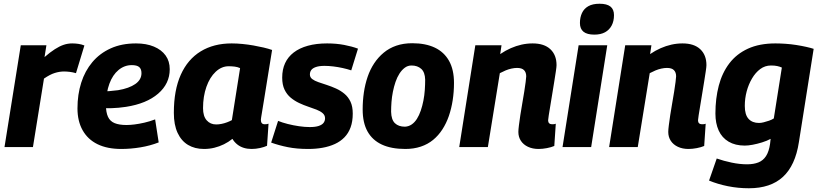

<svg xmlns="http://www.w3.org/2000/svg" viewBox="-20 -786 4377 1026"><path d="M228 -544 218 -481Q248 -507 273 -523Q298 -539 320 -546.5Q342 -554 366 -554Q383 -554 399.5 -551.5Q416 -549 431 -543L386 -395Q369 -400 352.5 -402Q336 -404 322 -404Q298 -404 272.5 -396Q247 -388 215 -366L156 0H4L91 -544Z M519 -299Q539 -297 563.5 -299Q588 -301 611 -304Q670 -314 703 -337Q736 -360 736 -395Q736 -417 724 -427.5Q712 -438 684 -438Q645 -438 613.5 -412Q582 -386 564.5 -338.5Q547 -291 546 -226Q546 -186 557 -162Q568 -138 592.5 -128Q617 -118 656 -118Q675 -118 699 -121Q723 -124 751.5 -130.5Q780 -137 809 -148L828 -25Q782 -7 730 1.5Q678 10 628 10Q553 10 501 -15.5Q449 -41 421.5 -90Q394 -139 394 -207Q394 -281 414 -344Q434 -407 473.5 -454Q513 -501 571.5 -527.5Q630 -554 707 -554Q762 -554 802.5 -537Q843 -520 865 -489.5Q887 -459 887 -416Q887 -339 825 -285.5Q763 -232 653 -215Q613 -209 577.5 -208Q542 -207 510 -209Z M1324 10Q1302 10 1282.5 4Q1263 -2 1247.5 -14.5Q1232 -27 1222 -44Q1201 -27 1176.5 -15Q1152 -3 1125.5 3.5Q1099 10 1070 10Q1021 10 985 -11.5Q949 -33 929 -76Q909 -119 909 -183Q909 -304 946 -386.5Q983 -469 1052.5 -511.5Q1122 -554 1218 -554Q1246 -554 1276 -551Q1306 -548 1334.5 -543Q1363 -538 1388.5 -532Q1414 -526 1434 -519Q1419 -426 1408.5 -361.5Q1398 -297 1391.5 -256Q1385 -215 1381 -192Q1377 -169 1375.5 -158.5Q1374 -148 1374 -146Q1374 -134 1379 -128Q1384 -122 1395 -122Q1399 -122 1404.5 -122.5Q1410 -123 1415 -125L1407 -7Q1392 0 1369.5 5Q1347 10 1324 10ZM1219 -144 1263 -422Q1250 -428 1234.5 -430Q1219 -432 1202 -432Q1164 -432 1132.5 -402.5Q1101 -373 1083 -322Q1065 -271 1065 -208Q1065 -165 1084.5 -143Q1104 -121 1135 -121Q1149 -121 1164 -124Q1179 -127 1193.5 -132.5Q1208 -138 1219 -144Z M1429 -24 1466 -140Q1488 -131 1517.5 -123.5Q1547 -116 1578 -111.5Q1609 -107 1635 -107Q1665 -107 1683 -113Q1701 -119 1709 -129.5Q1717 -140 1717 -154Q1717 -170 1704.5 -181Q1692 -192 1671.5 -200Q1651 -208 1627 -216Q1603 -224 1578.5 -235.5Q1554 -247 1533.5 -264Q1513 -281 1500.5 -307Q1488 -333 1488 -371Q1488 -415 1503.5 -448.5Q1519 -482 1549.5 -505.5Q1580 -529 1625 -541.5Q1670 -554 1728 -554Q1777 -554 1819 -546Q1861 -538 1893 -526L1857 -410Q1836 -417 1811 -422.5Q1786 -428 1761 -431Q1736 -434 1714 -434Q1686 -434 1668.5 -428Q1651 -422 1643.5 -412Q1636 -402 1636 -388Q1636 -373 1648.5 -363.5Q1661 -354 1681.5 -347Q1702 -340 1726.5 -332Q1751 -324 1775.5 -313Q1800 -302 1820.5 -285Q1841 -268 1853 -242.5Q1865 -217 1865 -179Q1865 -137 1853.5 -105.5Q1842 -74 1820.5 -52Q1799 -30 1769.5 -16.5Q1740 -3 1704 3.5Q1668 10 1627 10Q1566 10 1518.5 0.5Q1471 -9 1429 -24Z M2146 10Q2071 10 2020.5 -13.5Q1970 -37 1944 -83.5Q1918 -130 1918 -201Q1918 -248 1924.5 -292Q1931 -336 1944.5 -375.5Q1958 -415 1979.5 -447.5Q2001 -480 2030.5 -504.5Q2060 -529 2098 -542Q2136 -555 2183 -555Q2254 -555 2303.5 -531.5Q2353 -508 2379.5 -461Q2406 -414 2406 -343Q2406 -295 2399 -250Q2392 -205 2378.5 -166Q2365 -127 2344 -94.5Q2323 -62 2294.5 -38.5Q2266 -15 2228.5 -2.5Q2191 10 2146 10ZM2144 -109Q2164 -110 2180 -121Q2196 -132 2208 -151Q2220 -170 2228.5 -195Q2237 -220 2242.5 -248Q2248 -276 2250 -305Q2252 -334 2252 -360Q2251 -400 2231 -418Q2211 -436 2179 -436Q2159 -436 2143 -424Q2127 -412 2114.5 -392.5Q2102 -373 2093.5 -348Q2085 -323 2079.5 -295.5Q2074 -268 2072 -241Q2070 -214 2070 -189Q2071 -146 2090.5 -127.5Q2110 -109 2144 -109Z M2520 -544H2660L2653 -497Q2681 -516 2709.5 -528.5Q2738 -541 2767 -547.5Q2796 -554 2826 -554Q2888 -554 2921 -523Q2954 -492 2954 -438Q2954 -429 2950.5 -405.5Q2947 -382 2942 -351Q2937 -320 2931.5 -286.5Q2926 -253 2921 -222.5Q2916 -192 2912.5 -170.5Q2909 -149 2909 -143Q2909 -133 2914.5 -127.5Q2920 -122 2930 -122Q2935 -122 2940.5 -122.5Q2946 -123 2950 -125L2942 -6Q2926 1 2902.5 5.5Q2879 10 2858 10Q2826 10 2801.5 -1.5Q2777 -13 2763.5 -33.5Q2750 -54 2750 -81Q2750 -93 2753 -116.5Q2756 -140 2760.5 -170.5Q2765 -201 2771 -234Q2777 -267 2781.5 -296.5Q2786 -326 2789 -348Q2792 -370 2792 -378Q2792 -399 2780.5 -411Q2769 -423 2743 -423Q2729 -423 2713 -419.5Q2697 -416 2681.5 -409.5Q2666 -403 2651 -395L2587 0H2434Z M2986 0 3072 -544H3225L3139 0ZM3184 -766Q3223 -766 3242 -751Q3261 -736 3261 -705Q3261 -673 3248.5 -649.5Q3236 -626 3213 -613.5Q3190 -601 3156 -601Q3117 -601 3098 -616.5Q3079 -632 3079 -663Q3079 -693 3090 -716.5Q3101 -740 3124 -753Q3147 -766 3184 -766Z M3321 -544H3461L3454 -497Q3482 -516 3510.5 -528.5Q3539 -541 3568 -547.5Q3597 -554 3627 -554Q3689 -554 3722 -523Q3755 -492 3755 -438Q3755 -429 3751.5 -405.5Q3748 -382 3743 -351Q3738 -320 3732.5 -286.5Q3727 -253 3722 -222.5Q3717 -192 3713.5 -170.5Q3710 -149 3710 -143Q3710 -133 3715.5 -127.5Q3721 -122 3731 -122Q3736 -122 3741.5 -122.5Q3747 -123 3751 -125L3743 -6Q3727 1 3703.5 5.5Q3680 10 3659 10Q3627 10 3602.5 -1.5Q3578 -13 3564.5 -33.5Q3551 -54 3551 -81Q3551 -93 3554 -116.5Q3557 -140 3561.5 -170.5Q3566 -201 3572 -234Q3578 -267 3582.5 -296.5Q3587 -326 3590 -348Q3593 -370 3593 -378Q3593 -399 3581.5 -411Q3570 -423 3544 -423Q3530 -423 3514 -419.5Q3498 -416 3482.5 -409.5Q3467 -403 3452 -395L3388 0H3235Z M3769 179 3810 61Q3847 74 3890 83Q3933 92 3972 92Q4007 92 4032.5 82Q4058 72 4073.5 48Q4089 24 4095 -17L4098 -44Q4078 -33 4052 -25Q4026 -17 4002 -12.5Q3978 -8 3960 -8Q3909 -8 3873.5 -29Q3838 -50 3820.5 -88.5Q3803 -127 3803 -179Q3803 -260 3821 -328.5Q3839 -397 3877.5 -447.5Q3916 -498 3977 -526Q4038 -554 4124 -554Q4149 -554 4178 -552Q4207 -550 4235.5 -545.5Q4264 -541 4288.5 -535.5Q4313 -530 4328 -525L4249 -26Q4230 98 4164 159Q4098 220 3982 220Q3924 220 3869.5 209Q3815 198 3769 179ZM4158 -425Q4147 -430 4133.5 -433Q4120 -436 4100 -436Q4068 -436 4042.5 -417Q4017 -398 3998.5 -366.5Q3980 -335 3970 -297.5Q3960 -260 3960 -220Q3960 -173 3980 -151Q4000 -129 4036 -129Q4047 -129 4061 -132.5Q4075 -136 4089.5 -141Q4104 -146 4115 -153Z"/></svg>

Font: Georama ExtraCondensed Thin
Style: Bold Italic
Weight: 700
Italic angle: -9°
Version: Version 1.001